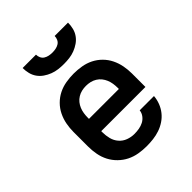

<svg xmlns="http://www.w3.org/2000/svg" viewBox="-208 -879 1017 1017"><g transform="rotate(-45 300.0 -371.0)"><path d="M302 8Q273 8 243.5 3Q214 -2 188 -15Q162 -28 140.5 -49Q119 -70 105.5 -96Q92 -122 86.5 -151.5Q81 -181 81 -210V-320Q81 -349 86.5 -378Q92 -407 105 -433.5Q118 -460 139 -481Q160 -502 186 -515Q212 -528 241.5 -533Q271 -538 300 -538Q329 -538 358.5 -533Q388 -528 414 -515Q440 -502 461 -481Q482 -460 495 -433.5Q508 -407 513.5 -378Q519 -349 519 -320V-219H188V-210Q188 -186 194 -162Q200 -138 216 -119.5Q232 -101 255 -92.5Q278 -84 302 -84Q320 -84 337.5 -87Q355 -90 370.5 -98Q386 -106 397 -120.5Q408 -135 410 -153H517Q515 -128 506 -104.5Q497 -81 481.5 -61.5Q466 -42 445 -28Q424 -14 400.5 -6Q377 2 352 5Q327 8 302 8ZM412 -311V-320Q412 -336 409.5 -352Q407 -368 401 -382.5Q395 -397 385 -409.5Q375 -422 361 -430.5Q347 -439 331.5 -442.5Q316 -446 300 -446Q284 -446 268.5 -442.5Q253 -439 239 -430.5Q225 -422 215 -409.5Q205 -397 199 -382.5Q193 -368 190.5 -352Q188 -336 188 -320V-311ZM300 -610Q279 -610 258.5 -612.5Q238 -615 218.5 -622.5Q199 -630 181.5 -642Q164 -654 152 -671Q140 -688 135 -708.5Q130 -729 130 -750H230Q230 -737 235.5 -725.5Q241 -714 251.5 -707.5Q262 -701 274.5 -698.5Q287 -696 300 -696Q313 -696 325.5 -698.5Q338 -701 348.5 -707.5Q359 -714 364.5 -725.5Q370 -737 370 -750H470Q470 -729 465 -708.5Q460 -688 448 -671Q436 -654 418.5 -642Q401 -630 381.5 -622.5Q362 -615 341.5 -612.5Q321 -610 300 -610Z"/></g></svg>

Font: Iosevka Slab Semibold Extended
Style: Regular
Weight: 600
Width: 7
Monospace: yes
Designer: Belleve Invis
Foundry: Belleve Invis
Version: Version 11.1.0; ttfautohint (v1.8.3)